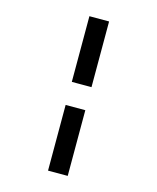

<svg xmlns="http://www.w3.org/2000/svg" viewBox="-127 -787 856 1045"><g transform="rotate(15 301.0 -264.0)"><path d="M245.1 -329.1H356V-699.2H245.1ZM245.1 170.9H356V-199.2H245.1Z"/></g></svg>

Font: Hack
Style: Bold Oblique
Weight: 700
Italic angle: -12°
Monospace: yes
Designer: Christopher Simpkins
Foundry: Christopher Simpkins
Version: Version 2.010